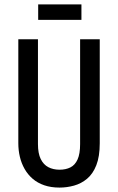

<svg xmlns="http://www.w3.org/2000/svg" viewBox="-20 -838 536 870"><path d="M250 12Q211 12 180.5 1.5Q150 -9 128 -28Q106 -47 91.5 -72.5Q77 -98 70 -127.5Q63 -157 63 -189V-660H152V-185Q152 -143 164.5 -117.5Q177 -92 199 -80.5Q221 -69 250 -69Q278 -69 299 -79.5Q320 -90 331.5 -115.5Q343 -141 343 -185V-660H432V-189Q432 -129 416.5 -89.5Q401 -50 374.5 -28Q348 -6 315.5 3Q283 12 250 12ZM153 -748V-818H349V-748Z"/></svg>

Font: Bricolage Grotesque Condensed
Style: Regular
Weight: 400
Width: 3
Designer: Mathieu Triay
Foundry: Atelier Triay
Version: Version 1.000;gftools[0.9.30]